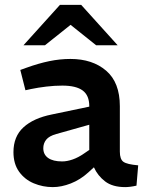

<svg xmlns="http://www.w3.org/2000/svg" viewBox="-20 -757 595 785"><path d="M196 8Q155 8 118 -7.5Q81 -23 58 -55Q35 -87 35 -135Q35 -199 76 -236.5Q117 -274 192 -289L345 -321V-323Q345 -367 318 -387Q291 -407 235 -407Q203 -407 169.5 -403Q136 -399 107 -393L84 -388L63 -471L88 -480Q138 -498 181.5 -507Q225 -516 268 -516Q358 -516 414 -468Q470 -420 470 -323V-137Q470 -106 484.5 -95.5Q499 -85 545 -81L538 2Q525 5 513 6.5Q501 8 492 8Q440 8 409.5 -15.5Q379 -39 364 -73L341 -52Q308 -22 269.5 -7Q231 8 196 8ZM234 -97Q254 -97 277 -105Q300 -113 323 -129L345 -144V-247L210 -209Q181 -201 169 -186Q157 -171 157 -151Q157 -125 177 -111Q197 -97 234 -97ZM373 -572 249 -671 225 -737H312L461 -572ZM76 -572 225 -737H312L288 -671L164 -572Z"/></svg>

Font: REM Medium
Style: Regular
Weight: 500
Designer: Octavio Pardo
Foundry: Ashler Design
Version: Version 1.005;gftools[0.9.28]